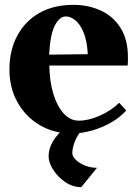

<svg xmlns="http://www.w3.org/2000/svg" viewBox="-20 -535 576 794"><path d="M276 17Q204 17 145.5 -17Q87 -51 53 -111Q19 -171 19 -247Q19 -327 51.5 -387.5Q84 -448 143 -481.5Q202 -515 284 -515Q344 -515 395.5 -492Q447 -469 478 -420.5Q509 -372 509 -299Q509 -292 509 -282Q509 -272 508 -264H184Q185 -197 201 -145.5Q217 -94 244 -65Q271 -36 306 -36Q346 -36 392.5 -56.5Q439 -77 473 -110L502 -78Q478 -51 441.5 -29.5Q405 -8 361.5 4.5Q318 17 276 17ZM252 -467Q227 -467 207.5 -431Q188 -395 183 -309L343 -311Q340 -368 325 -402.5Q310 -437 290.5 -452Q271 -467 252 -467ZM316 239Q281 239 250 218Q219 197 200 167Q181 137 181 112Q181 80 198.5 50Q216 20 254 -12H335Q305 13 292 44Q279 75 279 98Q279 112 293.5 126Q308 140 331.5 149.5Q355 159 381 159Z"/></svg>

Font: Wittgenstein Extrabold
Style: Regular
Weight: 800
Designer: Jörg Drees
Foundry: Jörg Drees
Version: Version 1.303; ttfautohint (v1.8.4.7-5d5b)